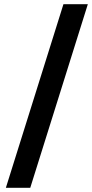

<svg xmlns="http://www.w3.org/2000/svg" viewBox="-20 -810 440 917"><path d="M399.5 -790 124.5 87H8L283 -790Z"/></svg>

Font: Hepta Slab SemiBold
Style: Regular
Weight: 600
Designer: Michael LaGattuta
Foundry: Michael LaGattuta
Version: Version 1.102